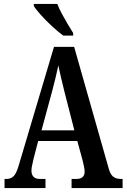

<svg xmlns="http://www.w3.org/2000/svg" viewBox="-20 -951 640 971"><path d="M3 0V-46H14Q35 -46 49.5 -60.5Q64 -75 77 -122L253 -714H355L530 -98Q538 -69 552.5 -57.5Q567 -46 592 -46H600V0H342V-46H366Q408 -46 408 -83Q408 -94 404.5 -110Q401 -126 398 -139L371 -238H173L150 -149Q148 -137 143.5 -119.5Q139 -102 139 -88Q139 -69 149 -57.5Q159 -46 182 -46H210V0ZM190 -292H356L307 -483Q297 -523 289 -557Q281 -591 275 -620Q269 -591 261 -558Q253 -525 244 -491ZM300 -771Q275 -789 244 -817.5Q213 -846 187 -875Q161 -904 151 -921V-931H270Q278 -909 292.5 -882Q307 -855 322.5 -829Q338 -803 350 -784V-771Z"/></svg>

Font: Noto Serif Ethiopic ExtraCondensed SemiBold
Style: Regular
Weight: 600
Width: 2
Designer: Monotype Design Team
Foundry: Monotype Imaging Inc.
Version: Version 2.102; ttfautohint (v1.8.4.7-5d5b)